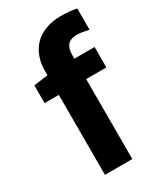

<svg xmlns="http://www.w3.org/2000/svg" viewBox="-180 -783 730 855"><g transform="rotate(-30 184.5 -355.5)"><path d="M98.1 -512.2V-537.1Q98.1 -573.2 109.4 -604.2Q120.6 -635.3 142.6 -659.2Q164.6 -683.1 200.2 -697Q235.8 -710.9 280.8 -710.9Q326.7 -710.9 361.8 -703.1V-594.2Q320.3 -603 299.8 -603Q238.8 -603 238.8 -535.2V-516.1H342.8V-411.1H238.8V0H98.1V-411.1H24.9V-502Z"/></g></svg>

Font: LT Superior
Style: Bold
Weight: 400
Designer: Daniel Lyons
Foundry: LyonsType
Version: Version 1.000